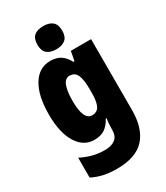

<svg xmlns="http://www.w3.org/2000/svg" viewBox="-244 -926 1048 1215"><g transform="rotate(-30 280.0 -319.0)"><path d="M211 -614Q255 -614 284.5 -595.5Q314 -577 337 -535H344L357 -604H505V-85Q505 48 441 118.5Q377 189 238 189Q184 189 141 179.5Q98 170 59 150V5Q105 28 145.5 38Q186 48 231 48Q279 48 306.5 27Q334 6 334 -41V-48Q334 -63 335.5 -84Q337 -105 340 -122H334Q313 -82 283 -61.5Q253 -41 206 -41Q128 -41 81.5 -116Q35 -191 35 -324Q35 -461 82 -537.5Q129 -614 211 -614ZM270 -472Q208 -472 208 -322Q208 -183 271 -183Q308 -183 323.5 -213Q339 -243 339 -307V-334Q339 -406 323.5 -439Q308 -472 270 -472ZM284 -827Q327 -827 350.5 -807Q374 -787 374 -742Q374 -698 350 -678Q326 -658 284 -658Q241 -658 217 -678Q193 -698 193 -742Q193 -787 216 -807Q239 -827 284 -827Z"/></g></svg>

Font: Noto Sans Tamil UI Condensed Black
Style: Regular
Weight: 900
Width: 3
Designer: Jelle Bosma - Monotype Design Team
Foundry: Monotype Imaging Inc.
Version: Version 2.004; ttfautohint (v1.8.4.7-5d5b)